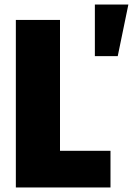

<svg xmlns="http://www.w3.org/2000/svg" viewBox="-20 -828 587 848"><path d="M399 -808H547L500 -580H399ZM50 -740H245V-162H468V0H50Z"/></svg>

Font: Encode Sans Compressed
Style: Black
Weight: 900
Designer: Pablo Impallari, Andres Torresi
Foundry: Pablo Impallari, Andres Torresi
Version: Version 1.000; ttfautohint (v1.00) -l 8 -r 50 -G 200 -x 14 -